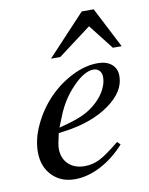

<svg xmlns="http://www.w3.org/2000/svg" viewBox="-79 -728 617 797"><g transform="rotate(-10 229.5 -329.5)"><path d="M371.1 -110.8 383.8 -98.1Q337.9 -46.9 282.2 -17.8Q226.6 11.2 172.9 11.2Q113.8 11.2 76.9 -26.9Q40 -64.9 40 -126Q40 -181.6 67.9 -240.2Q95.7 -298.8 138.9 -344Q182.1 -389.2 238.3 -418Q294.4 -446.8 348.1 -446.8Q385.3 -446.8 406.7 -428.7Q428.2 -410.6 428.2 -378.9Q428.2 -313.5 354.7 -261Q281.2 -208.5 167 -192.9L139.2 -189Q127.9 -141.6 127.9 -126Q127.9 -84.5 153.6 -59.8Q179.2 -35.2 222.2 -35.2Q255.4 -35.2 285.9 -50.5Q316.4 -65.9 371.1 -110.8ZM164.1 -255.9 146 -210.9Q212.4 -227.5 247.1 -243.4Q281.7 -259.3 310.1 -286.1Q334 -308.6 347.4 -335Q360.8 -361.3 360.8 -386.2Q360.8 -403.3 351.3 -413.6Q341.8 -423.8 326.2 -423.8Q288.1 -423.8 239.3 -373.5Q190.4 -323.2 164.1 -255.9ZM371.1 -669.9 459 -499H421.9L339.8 -604L200.2 -499H161.1L320.8 -669.9Z"/></g></svg>

Font: Accordance
Style: Italic
Weight: 400
Italic angle: -11°
Version: Version 1.2 (build January 31, 2020) Miklal Software Solutio